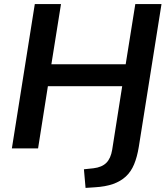

<svg xmlns="http://www.w3.org/2000/svg" viewBox="-20 -725 813 938"><path d="M398 193 390 102 437 97Q478 92 499.5 70.5Q521 49 528 7L577 -304H214L166 0H38L150 -705H278L231 -411H594L641 -705H769L658 -7Q650 42 635 78Q620 114 594.5 137.5Q569 161 532 174Q495 187 443 190Z"/></svg>

Font: Nunito Sans 12pt
Style: Bold Italic
Weight: 700
Italic angle: -9°
Designer: Vernon Adams
Foundry: Vernon Adams
Version: Version 3.101;gftools[0.9.27]